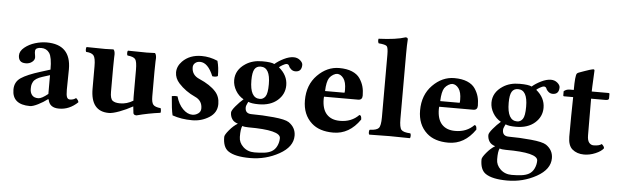

<svg xmlns="http://www.w3.org/2000/svg" viewBox="-54 -902 4325 1343"><g transform="rotate(5 2108.0 -230.0)"><path d="M295.4 -48.3 289.1 -47.9Q262.2 -26.9 225.6 -8.5Q189 9.8 168.9 9.8Q43.9 9.8 43.9 -95.2Q43.9 -149.4 86.9 -178.2Q129.9 -207 223.1 -235.8L290 -256.8Q290 -343.8 270 -372.8Q250 -401.9 212.9 -401.9Q173.8 -401.9 170.9 -379.4Q169.9 -373.5 170.7 -366.5Q171.4 -359.4 172.4 -354Q173.3 -348.6 174.3 -342.5Q175.3 -336.4 175.3 -332Q175.3 -313.5 157.2 -299.6Q139.2 -285.6 113.3 -285.6Q85.4 -285.6 73.5 -299.3Q61.5 -313 61.5 -336.4Q61.5 -367.2 93 -392.8Q124.5 -418.5 166.5 -431.2Q208.5 -443.8 247.1 -443.8Q418 -443.8 418 -271L416 -127Q416 -88.9 422.1 -74.5Q428.2 -60.1 443.8 -60.1Q467.8 -60.1 485.8 -74.2Q503.9 -59.1 503.9 -45.9Q444.8 10.3 373 9.8Q305.2 10.3 295.4 -48.3ZM290 -217.8 237.8 -201.2Q212.9 -193.4 197 -183.1Q181.2 -172.9 174.6 -159.9Q168 -147 166 -137Q164.1 -127 164.1 -109.9Q164.1 -84 178 -66.9Q191.9 -49.8 222.2 -49.8Q245.1 -49.8 290 -85.9Z M1015.6 -132.8Q1015.6 -89.8 1028.3 -74.5Q1041 -59.1 1081.1 -55.2Q1086.9 -36.1 1083 -22.9Q998 -11.7 917 9.8Q895 9.8 894 -6.8Q891.6 -25.9 889.2 -50.8Q843.8 -25.4 796.4 -7.8Q749 9.8 722.7 9.8Q594.7 9.8 594.7 -149.9V-306.2Q594.7 -365.2 580.3 -382.6Q565.9 -399.9 527.8 -401.9Q523.9 -405.8 523.9 -418.9Q523.9 -432.1 527.8 -436Q613.8 -434.1 659.7 -434.1Q680.7 -434.1 716.8 -436Q726.6 -426.3 727.1 -401.9Q727.1 -397.9 726.1 -377Q725.1 -356 725.1 -306.2V-139.2Q725.1 -91.3 741.9 -77.6Q758.8 -64 794.9 -64Q843.3 -64 886.7 -90.8Q886.2 -98.6 886 -106.2Q885.7 -113.8 885.7 -120.6V-306.2Q885.7 -366.2 872.8 -382.1Q859.9 -397.9 818.8 -401.9Q814 -405.8 814 -418.9Q814 -432.1 818.8 -436Q904.8 -434.1 950.7 -434.1Q969.7 -434.1 1007.8 -436Q1017.6 -426.3 1018.1 -401.9Q1018.1 -397.9 1016.8 -377Q1015.6 -356 1015.6 -306.2Z M1151.4 -146Q1173.3 -150.9 1191.4 -147.9Q1206.5 -93.8 1238.5 -61.3Q1270.5 -28.8 1305.7 -28.8Q1327.6 -28.8 1346.2 -42Q1364.7 -55.2 1364.7 -78.1Q1364.7 -133.3 1313.5 -155.8Q1245.6 -186.5 1197.8 -238.8Q1167 -272.9 1166.5 -314Q1166.5 -356.9 1200.7 -392.1Q1251.5 -443.8 1335.4 -443.8Q1392.6 -443.8 1447.8 -419.9Q1460.9 -374 1460.4 -314Q1447.3 -305.2 1421.4 -309.1Q1383.3 -401.9 1327.6 -401.9Q1306.6 -401.9 1293 -389.9Q1279.3 -377.9 1279.3 -359.9Q1279.3 -304.7 1333.5 -282.2Q1411.1 -248.5 1449.7 -205.1Q1480.5 -170.9 1480.5 -119.1Q1480.5 -58.1 1426.5 -24.2Q1372.6 9.8 1307.6 9.8Q1231.4 9.8 1168.5 -12.2Q1158.2 -54.2 1151.4 -146Z M1820.3 -288.1Q1820.3 -406.2 1753.4 -405.8Q1723.6 -405.8 1710 -382.8Q1696.3 -359.9 1696.3 -305.2Q1696.3 -180.2 1766.1 -180.2Q1790 -180.2 1805.2 -201.7Q1820.3 -223.1 1820.3 -288.1ZM1705.1 24.9Q1676.3 24.9 1661.1 19Q1649.9 39.1 1650.4 96.2Q1650.4 136.2 1681.9 166Q1713.4 195.8 1761.2 195.8Q1798.3 195.8 1829.3 191.9Q1860.4 188 1881.3 176.3Q1904.8 163.1 1917.5 136.5Q1930.2 109.9 1930.2 81.1Q1930.2 24.9 1705.1 24.9ZM1997.1 -394Q1980 -394 1967 -405Q1954.1 -416 1950.2 -428.2Q1944.3 -440.4 1931.2 -439.9Q1923.3 -439.9 1904.8 -429.4Q1886.2 -418.9 1880.4 -412.1Q1942.4 -361.3 1942.4 -291Q1942.4 -228 1893.3 -185.1Q1844.2 -142.1 1761.2 -142.1Q1710.9 -142.1 1688 -152.8Q1687 -150.9 1682.4 -141.6Q1677.7 -132.3 1675.5 -125.2Q1673.3 -118.2 1673.3 -110.8Q1673.3 -68.8 1718.3 -68.8Q1793.5 -68.8 1874.3 -61Q1955.1 -53.2 1981.4 -36.1Q2031.2 -2 2031.2 55.2Q2031.2 133.3 1937.7 185.5Q1844.2 237.8 1733.4 237.8Q1627.4 237.8 1580.1 205.1Q1541 178.2 1541.5 106Q1541.5 91.8 1569.8 57.9Q1598.1 23.9 1628.4 5.9Q1599.6 -2.9 1587.4 -22Q1574.2 -42 1574.2 -67.9Q1574.2 -82 1600.3 -113.3Q1626.5 -144.5 1653.3 -167.5Q1618.2 -187 1597.2 -222.7Q1576.2 -258.3 1576.2 -295.9Q1576.2 -367.7 1644 -412.1Q1692.9 -444.3 1762.2 -443.8Q1824.2 -443.8 1846.2 -432.1Q1871.1 -454.1 1908.7 -472.7Q1946.3 -491.2 1977.1 -491.2Q2003.9 -491.2 2022.7 -475.1Q2041.5 -459 2041.5 -442.9Q2041 -394 1997.1 -394Z M2216.3 -274.9H2352.5Q2354.5 -276.9 2354.5 -295.9Q2354.5 -350.1 2335 -376Q2315.4 -401.9 2290.5 -401.9Q2279.3 -401.9 2263.4 -392.8Q2247.6 -383.8 2236.3 -368.2Q2218.3 -340.8 2216.3 -274.9ZM2470.2 -128.9Q2485.4 -128.9 2485.4 -98.1Q2411.1 9.8 2298.3 9.8Q2200.2 9.8 2145.5 -40Q2081.5 -98.1 2081.5 -198.2Q2081.5 -307.1 2148.9 -375.5Q2216.3 -443.8 2301.3 -443.8Q2354.5 -443.8 2391.4 -428.5Q2428.2 -413.1 2446.8 -386Q2465.3 -358.9 2473.4 -329.8Q2481.4 -300.8 2481.4 -266.1Q2481.4 -235.4 2452.6 -234.9H2212.4Q2212.4 -232.9 2211.9 -228Q2211.4 -223.1 2211.4 -219.2Q2211.4 -147.5 2244.4 -111.8Q2277.3 -76.2 2337.4 -76.2Q2418.5 -75.7 2470.2 -128.9Z M2628.4 -127V-564.9Q2628.4 -614.7 2618.4 -625.5Q2608.4 -636.2 2560.5 -640.1Q2552.7 -654.3 2557.1 -671.9Q2681.2 -676.8 2745.1 -698.2Q2761.2 -698.2 2761.2 -685.1Q2758.3 -647.9 2758.3 -583V-127Q2758.3 -66.9 2772.7 -50.5Q2787.1 -34.2 2835.4 -32.2Q2840.3 -28.3 2840.3 -15.1Q2840.3 -2 2835.4 2Q2749.5 0 2693.4 0Q2635.3 0 2551.3 2Q2546.4 -2 2546.4 -14.9Q2546.4 -27.8 2551.3 -32.2Q2599.1 -34.2 2613.8 -50.5Q2628.4 -66.9 2628.4 -127Z M3024.9 -274.9H3161.1Q3163.1 -276.9 3163.1 -295.9Q3163.1 -350.1 3143.6 -376Q3124 -401.9 3099.1 -401.9Q3087.9 -401.9 3072 -392.8Q3056.2 -383.8 3044.9 -368.2Q3026.9 -340.8 3024.9 -274.9ZM3278.8 -128.9Q3293.9 -128.9 3293.9 -98.1Q3219.7 9.8 3106.9 9.8Q3008.8 9.8 2954.1 -40Q2890.1 -98.1 2890.1 -198.2Q2890.1 -307.1 2957.5 -375.5Q3024.9 -443.8 3109.9 -443.8Q3163.1 -443.8 3200 -428.5Q3236.8 -413.1 3255.4 -386Q3273.9 -358.9 3282 -329.8Q3290 -300.8 3290 -266.1Q3290 -235.4 3261.2 -234.9H3021Q3021 -232.9 3020.5 -228Q3020 -223.1 3020 -219.2Q3020 -147.5 3053 -111.8Q3085.9 -76.2 3146 -76.2Q3227.1 -75.7 3278.8 -128.9Z M3627 -288.1Q3627 -406.2 3560.1 -405.8Q3530.3 -405.8 3516.6 -382.8Q3502.9 -359.9 3502.9 -305.2Q3502.9 -180.2 3572.8 -180.2Q3596.7 -180.2 3611.8 -201.7Q3627 -223.1 3627 -288.1ZM3511.7 24.9Q3482.9 24.9 3467.8 19Q3456.5 39.1 3457 96.2Q3457 136.2 3488.5 166Q3520 195.8 3567.9 195.8Q3605 195.8 3636 191.9Q3667 188 3688 176.3Q3711.4 163.1 3724.1 136.5Q3736.8 109.9 3736.8 81.1Q3736.8 24.9 3511.7 24.9ZM3803.7 -394Q3786.6 -394 3773.7 -405Q3760.7 -416 3756.8 -428.2Q3751 -440.4 3737.8 -439.9Q3730 -439.9 3711.4 -429.4Q3692.9 -418.9 3687 -412.1Q3749 -361.3 3749 -291Q3749 -228 3700 -185.1Q3650.9 -142.1 3567.9 -142.1Q3517.6 -142.1 3494.6 -152.8Q3493.7 -150.9 3489 -141.6Q3484.4 -132.3 3482.2 -125.2Q3480 -118.2 3480 -110.8Q3480 -68.8 3524.9 -68.8Q3600.1 -68.8 3680.9 -61Q3761.7 -53.2 3788.1 -36.1Q3837.9 -2 3837.9 55.2Q3837.9 133.3 3744.4 185.5Q3650.9 237.8 3540 237.8Q3434.1 237.8 3386.7 205.1Q3347.7 178.2 3348.1 106Q3348.1 91.8 3376.5 57.9Q3404.8 23.9 3435.1 5.9Q3406.2 -2.9 3394 -22Q3380.9 -42 3380.9 -67.9Q3380.9 -82 3407 -113.3Q3433.1 -144.5 3460 -167.5Q3424.8 -187 3403.8 -222.7Q3382.8 -258.3 3382.8 -295.9Q3382.8 -367.7 3450.7 -412.1Q3499.5 -444.3 3568.8 -443.8Q3630.9 -443.8 3652.8 -432.1Q3677.7 -454.1 3715.3 -472.7Q3752.9 -491.2 3783.7 -491.2Q3810.5 -491.2 3829.3 -475.1Q3848.1 -459 3848.1 -442.9Q3847.7 -394 3803.7 -394Z M3920.9 -434.1H3948.7Q3948.7 -535.2 3960 -549.8Q3962.9 -553.7 3971.9 -557.6Q3981 -561.5 3994.1 -565.7Q4007.3 -569.8 4012.7 -572.3Q4024.4 -577.1 4046.1 -583.5Q4067.9 -589.8 4073.2 -589.8Q4081.1 -589.8 4081.1 -581.1Q4078.1 -534.2 4075.7 -467.8L4074.7 -434.1H4191.9Q4199.7 -434.1 4199.7 -428.2V-397Q4199.7 -383.8 4175.8 -383.8H4074.7Q4074.7 -327.6 4075.2 -236.8Q4075.7 -146 4075.7 -127Q4075.7 -91.8 4088.4 -75.9Q4101.1 -60.1 4120.1 -60.1Q4159.2 -60.1 4176.8 -74.2Q4194.8 -59.1 4194.8 -45.9Q4178.7 -23.9 4138.9 -7.1Q4099.1 9.8 4059.1 9.8Q4009.3 9.8 3976.1 -18.1Q3946.3 -43.9 3945.8 -105Q3945.8 -252.9 3948.7 -383.8H3883.8Q3878.9 -383.8 3878.9 -390.1V-418.9Q3896 -434.1 3920.9 -434.1Z"/></g></svg>

Font: Linux Libertine
Style: Bold
Weight: 700
Designer: Philipp H. Poll
Foundry: Philipp H. Poll
Version: Version 5.0.3